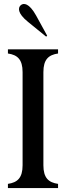

<svg xmlns="http://www.w3.org/2000/svg" viewBox="-20 -949 333 969"><path d="M20 0H273V-21C225 -28 199 -51 199 -115V-585C199 -649 225 -672 273 -679V-700H20V-679C68 -672 94 -649 94 -585V-115C94 -51 68 -28 20 -21ZM85 -923C71 -911 66 -883 122 -838L213 -764L218 -769L162 -871C127 -934 99 -935 85 -923Z"/></svg>

Font: RL Madena
Style: Regular
Weight: 400
Designer: I Kadek Wantara Putra
Foundry: Roughlines ID
Version: Version 1.000;Glyphs 3.1.2 (3151)